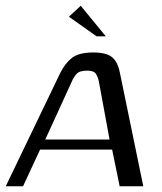

<svg xmlns="http://www.w3.org/2000/svg" viewBox="-36 -646 561 666"><path d="M-16 0 173 -393Q190 -427 214 -445.5Q238 -464 288 -464Q334 -464 353.5 -447Q373 -430 380 -393L461 0H379L353 -127H103L44 0ZM121 -162H344L307 -363Q304 -378 297 -389.5Q290 -401 266 -401Q239 -401 229 -389Q219 -377 213 -363ZM299 -520 203 -588 244 -626 331 -520Z"/></svg>

Font: Genos
Style: Italic
Weight: 400
Italic angle: -8°
Version: Version 1.010